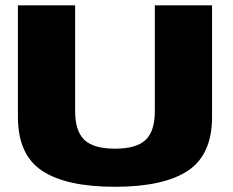

<svg xmlns="http://www.w3.org/2000/svg" viewBox="-20 -695 870 718"><path d="M410 3.5Q592 3.5 682.5 -56.5Q773 -116.5 773 -257.5V-675H559V-279Q559 -204 524.2 -171.5Q489.5 -139 410 -139Q330 -139 295.5 -172Q261 -205 261 -279V-675H47V-257.5Q47 -116.5 137.2 -56.5Q227.5 3.5 410 3.5Z"/></svg>

Font: Anybody SemiExpanded ExtraBold
Style: Regular
Weight: 800
Width: 6
Version: Version 1.113;gftools[0.9.25]